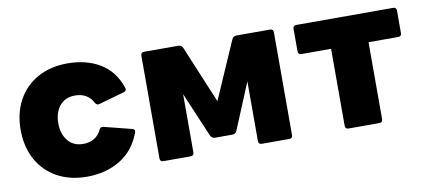

<svg xmlns="http://www.w3.org/2000/svg" viewBox="-60 -763 2264 1020"><g transform="rotate(-10 1072.0 -252.5)"><path d="M34 -253Q34 -343 71.5 -412Q109 -481 178 -519.5Q247 -558 339 -558Q442 -558 515.5 -513.5Q589 -469 620 -377Q621 -375 621 -370Q621 -358 608 -355L470 -316L464 -315Q453 -315 447 -327Q417 -383 350 -383Q296 -383 266.5 -346.5Q237 -310 237 -253Q237 -196 266.5 -159Q296 -122 350 -122Q382 -122 407.5 -136.5Q433 -151 447 -181Q454 -196 469 -193L619 -155Q625 -154 628.5 -150Q632 -146 632 -141Q632 -139 630 -133Q596 -41 519 6Q442 53 339 53Q247 53 178 14.5Q109 -24 71.5 -93Q34 -162 34 -253Z M752 -548H936Q954 -548 961 -531L1090 -222L1225 -531Q1232 -548 1250 -548H1431Q1449 -548 1449 -530V24Q1449 42 1431 42H1283Q1265 42 1265 24V-298L1162 -50Q1155 -33 1137 -33H1044Q1026 -33 1019 -50L917 -290V24Q917 42 899 42H752Q734 42 734 24V-530Q734 -548 752 -548Z M1733 24V-391H1573Q1555 -391 1555 -409V-530Q1555 -548 1573 -548H2095Q2113 -548 2113 -530V-409Q2113 -391 2095 -391H1935V24Q1935 42 1917 42H1751Q1733 42 1733 24Z"/></g></svg>

Font: LINE Seed JP_TTF ExtraBold
Style: Regular
Weight: 800
Designer: LY Corporation & Fontrix & Fontworks
Version: Version 1.015